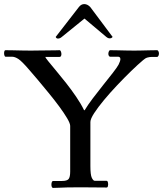

<svg xmlns="http://www.w3.org/2000/svg" viewBox="-58 -919 799 941"><path d="M286 -302Q286 -314 271 -339.5Q256 -365 232 -397.5Q208 -430 180 -464Q152 -498 127 -528Q102 -558 85 -577Q49 -619 32 -630Q15 -641 1 -641H-31Q-34 -641 -36 -646.5Q-38 -652 -38 -658Q-38 -663 -36.5 -668Q-35 -673 -31 -673Q-17 -673 5 -672.5Q27 -672 51 -671.5Q75 -671 93 -671Q108 -671 131.5 -671.5Q155 -672 178.5 -672Q202 -672 218 -672.5Q234 -673 234 -673Q238 -673 240.5 -666.5Q243 -660 243 -654Q243 -649 241 -644.5Q239 -640 234 -640H164Q164 -637 178.5 -619Q193 -601 216.5 -573Q240 -545 266 -512Q292 -479 315.5 -444.5Q339 -410 354 -379H357Q372 -404 396.5 -436.5Q421 -469 447.5 -502Q474 -535 495 -562Q516 -589 523 -602Q532 -620 532 -629Q532 -636 528.5 -638.5Q525 -641 521 -641H482Q478 -641 475.5 -645.5Q473 -650 473 -655Q473 -661 475.5 -667Q478 -673 482 -673Q495 -673 516.5 -672.5Q538 -672 561 -671.5Q584 -671 600 -671Q613 -671 634.5 -671.5Q656 -672 677.5 -672.5Q699 -673 711 -673Q716 -673 718.5 -667.5Q721 -662 721 -657Q721 -651 718.5 -645.5Q716 -640 711 -640H686Q675 -640 664.5 -637Q654 -634 643 -624Q618 -603 584.5 -570.5Q551 -538 516 -501Q481 -464 451.5 -428.5Q422 -393 403.5 -364.5Q385 -336 385 -321V-105Q385 -62 392 -47.5Q399 -33 406 -33H464Q472 -33 472 -14Q472 -10 470.5 -5Q469 0 464 0Q433 0 401 -0.5Q369 -1 340 -1Q298 -1 273.5 -0.5Q249 0 233.5 1Q218 2 202 2Q198 2 196 -3Q194 -8 194 -14Q194 -21 196 -26.5Q198 -32 202 -32H245Q271 -32 278.5 -42Q286 -52 286 -78ZM356 -828 245 -738Q236 -730 226 -730Q218 -730 215 -738L329 -885Q340 -899 355 -899Q370 -899 384 -885L494 -738Q494 -738 490.5 -734.5Q487 -731 480 -731Q476 -731 472 -732.5Q468 -734 463 -738Z"/></svg>

Font: Sedan
Style: Regular
Weight: 400
Designer: Sebastian Salazar
Foundry: Sebastian Salazar
Version: Version 1.100; ttfautohint (v1.8.4.7-5d5b)